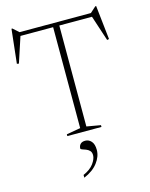

<svg xmlns="http://www.w3.org/2000/svg" viewBox="-139 -789 890 1141"><g transform="rotate(-15 306.0 -218.5)"><path d="M411 -11V0H201V-11L287 -26V-647H86L34.5 -490.5L22.5 -492.5L45.5 -702H51L86.5 -670H525.5L561 -702H566.5L589.5 -493L577.5 -490.5L526 -647H325V-26ZM234.5 248Q278 229 298.8 200.5Q319.5 172 319.5 149Q319.5 131 310 121.2Q300.5 111.5 287.8 106.8Q275 102 265.5 99Q256 96 256 91.5Q256 75.5 266 64.8Q276 54 296 54Q318 54 333.5 71.5Q349 89 349 124.5Q349 165 319.8 203.2Q290.5 241.5 234.5 265Z"/></g></svg>

Font: Newsreader Text ExtraLight
Style: Regular
Weight: 275
Designer: Hugues Gentile
Foundry: Production Type
Version: Version 1.001